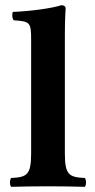

<svg xmlns="http://www.w3.org/2000/svg" viewBox="-20 -718 365 740"><path d="M100 -127C100 -44 84 -35 23 -32C17 -26 17 -4 23 2C65 1 110 0 165 0C220 0 264 1 307 2C313 -4 313 -26 307 -32C246 -35 230 -44 230 -127V-583C230 -648 233 -685 233 -685C233 -694 226 -698 217 -698C180 -686 100 -675 29 -672C26 -660 27 -649 32 -640C95 -635 100 -634 100 -565Z"/></svg>

Font: Libertinus Serif
Style: Bold
Weight: 700
Designer: Philipp H. Poll, Khaled Hosny
Foundry: Caleb Maclennan
Version: Version 7.050;RELEASE